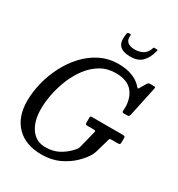

<svg xmlns="http://www.w3.org/2000/svg" viewBox="-224 -1111 1169 1263"><g transform="rotate(30 360.5 -479.5)"><path d="M445.5 -370H680.5Q689 -370 694.2 -367.8Q699.5 -365.5 699.5 -356V-325Q699.5 -311.5 695.5 -308.2Q691.5 -305 677.5 -305H633Q619.5 -305 618 -299.5Q616.5 -294 613.5 -284L587 -192Q581.5 -173.5 574 -159.5Q554 -123.5 513.5 -84Q473 -44.5 414.5 -17.2Q356 10 281.5 10Q161 10 93 -59Q25 -128 25 -250Q25 -316.5 42.5 -387.5Q60 -458.5 93.8 -524.8Q127.5 -591 176.5 -644.2Q225.5 -697.5 288.5 -728.8Q351.5 -760 427.5 -760Q485.5 -760 528.8 -743.5Q572 -727 597 -700.5Q609.5 -687 612.8 -683.8Q616 -680.5 626.5 -698.5L649.5 -738Q653.5 -745 658.2 -747.5Q663 -750 674 -750H696Q707.5 -750 709.2 -747.5Q711 -745 709 -735.5L661.5 -513Q659.5 -503.5 655.8 -499.2Q652 -495 639 -495H618Q608 -495 606 -498.5Q604 -502 604.5 -510Q611.5 -592.5 571.8 -645.8Q532 -699 440.5 -699Q377 -699 327 -669.8Q277 -640.5 240 -591.8Q203 -543 178.5 -483.5Q154 -424 142 -363.2Q130 -302.5 130 -250Q130 -156.5 169.8 -100.5Q209.5 -44.5 280 -44.5Q336 -44.5 378.2 -66.2Q420.5 -88 457 -127Q465.5 -136 470.5 -143.5Q475.5 -151 479.5 -165L511 -290Q513.5 -300 510.2 -302.5Q507 -305 496 -305H452.5Q441.5 -305 438 -308Q434.5 -311 434.5 -322V-357Q434.5 -370 445.5 -370ZM469 -840Q421 -840 397.5 -855Q374 -870 368.8 -896.8Q363.5 -923.5 370.5 -959.5Q372.5 -969 384 -969H391Q399.5 -969 398.5 -961Q394 -927.5 412.8 -911.2Q431.5 -895 468 -895Q502.5 -895 528.5 -909.5Q554.5 -924 565.5 -954.5Q568 -961.5 568.8 -965.2Q569.5 -969 578.5 -969H592Q600 -969 600.8 -966.8Q601.5 -964.5 599.5 -957Q586.5 -904.5 555.8 -872.2Q525 -840 469 -840Z"/></g></svg>

Font: Besley* Narrow
Style: Italic
Weight: 400
Width: 4
Italic angle: -13°
Designer: Owen Earl
Foundry: indestructible type*
Version: Version 3.000; ttfautohint (v1.8.3)